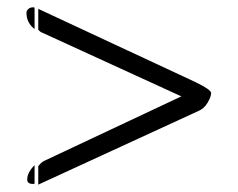

<svg xmlns="http://www.w3.org/2000/svg" viewBox="-20 -494 646 522"><path d="M93 -406Q91 -406 84 -413V-470L513 -270Q554 -250 554 -241Q554 -231 544.5 -215Q535 -199 521 -193L84 8V-42Q92 -53 101 -57L473 -232ZM74 5 72 6Q70 6 69 6Q54 6 54 -6Q54 -25 74 -45ZM74 -415Q52 -432 52 -459Q52 -465 57 -469.5Q62 -474 69 -474Q70 -474 72 -474L74 -473Z"/></svg>

Font: EB Garamond 12
Style: Bold
Weight: 700
Version: Version 0.016